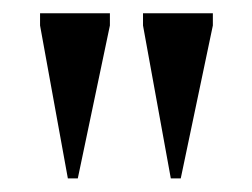

<svg xmlns="http://www.w3.org/2000/svg" viewBox="-20 -735 380 290"><path d="M82.5 -465.5 40.5 -696.5V-715H146V-696.5L97.5 -465.5ZM238 -465.5 196 -696.5V-715H301.5V-696.5L253 -465.5Z"/></svg>

Font: Newsreader Display
Style: Regular
Weight: 400
Designer: Hugues Gentile
Foundry: Production Type
Version: Version 1.001